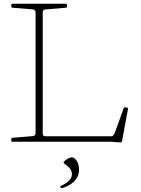

<svg xmlns="http://www.w3.org/2000/svg" viewBox="-20 -753 750 1020"><path d="M169 0V-733H207V-42Q207 -35 212 -32Q217 -29 224 -29H570Q577 -29 581.5 -33.5Q586 -38 589 -45L637 -178Q639 -184 645 -183L655 -181Q661 -180 660 -174L629 -7Q628 -2 626.5 0.5Q625 3 621 3.5Q617 4 608 3L573 0ZM46 0Q40 0 40 -6V-14Q40 -20 46 -21L156 -30Q163 -31 166 -36Q169 -41 169 -48V-222H207V0ZM40 -727Q40 -733 46 -733H330Q336 -733 336 -727V-719Q336 -713 330 -712L224 -703Q217 -703 212 -699.5Q207 -696 207 -689V-511H169V-685Q169 -693 166 -697.5Q163 -702 156 -703L46 -712Q40 -713 40 -719ZM312 246Q306 248 302 243L301 242Q297 237 303 235Q326 225 344 209.5Q362 194 362 172Q362 153 348.5 139Q335 125 321 116Q316 112 319 107Q324 101 331.5 95.5Q339 90 347.5 86.5Q356 83 362 83Q371 83 380 92Q389 101 394.5 115.5Q400 130 400 147Q400 169 392 185.5Q384 202 370.5 214Q357 226 342 233.5Q327 241 312 246Z"/></svg>

Font: Hahmlet Thin
Style: Regular
Weight: 250
Version: Version 1.002